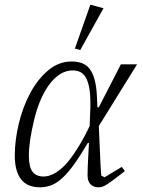

<svg xmlns="http://www.w3.org/2000/svg" viewBox="-20 -786 610 818"><path d="M401 -249 408 -89Q409 -77 409.5 -64Q410 -51 412 -37L426 -31L499 -75L512 -57L461 -18Q438 -1 425.5 5.5Q413 12 399 12Q379 12 366 -0.5Q353 -13 353 -40Q353 -68 356 -121L359 -177H354L340 -154Q310 -104 285 -71.5Q260 -39 237.5 -20.5Q215 -2 193.5 5Q172 12 150 12Q96 12 69.5 -22.5Q43 -57 43 -123Q43 -188 60 -259Q77 -330 108.5 -389Q140 -448 185 -486Q230 -524 285 -524Q310 -524 329 -517Q348 -510 361.5 -493Q375 -476 383 -447Q391 -418 393 -374L395 -329H401L495 -512H564ZM166 -34Q204 -34 246.5 -72.5Q289 -111 342 -209L362 -249L364 -302Q365 -313 365 -325Q365 -337 365 -349Q365 -389 359.5 -415.5Q354 -442 344.5 -457.5Q335 -473 321 -479.5Q307 -486 290 -486Q237 -486 193.5 -430.5Q150 -375 126 -278Q114 -228 108.5 -190.5Q103 -153 103 -123Q103 -75 118.5 -54.5Q134 -34 166 -34ZM365 -766 421 -751 322 -573 299 -579Z"/></svg>

Font: IBM Plex Serif Light
Style: Italic
Weight: 300
Italic angle: -14°
Designer: Mike Abbink, Paul van der Laan, Pieter van Rosmalen
Foundry: Bold Monday
Version: Version 3.001